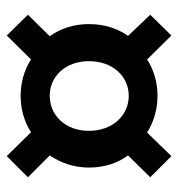

<svg xmlns="http://www.w3.org/2000/svg" viewBox="-0 -606 515 554"><g transform="rotate(90 257.0 -329.5)"><path d="M83 -92 152 -162C183 -142 220 -132 257 -132C294 -132 331 -142 362 -162L431 -92L492 -153L429 -216C450 -247 464 -285 464 -329C464 -374 451 -412 429 -442L492 -506L431 -567L363 -497C331 -517 294 -527 257 -527C220 -527 183 -517 152 -497L83 -567L23 -506L84 -442C63 -412 50 -374 50 -329C50 -285 63 -247 85 -216L23 -153ZM257 -216C201 -216 157 -261 157 -329C157 -398 201 -444 257 -444C313 -444 358 -398 358 -329C358 -261 313 -216 257 -216Z"/></g></svg>

Font: Source Sans Pro Semibold
Style: Regular
Weight: 600
Designer: Paul D. Hunt
Foundry: Adobe Systems Incorporated
Version: Version 3.006;hotconv 1.0.111;makeotfexe 2.5.65597